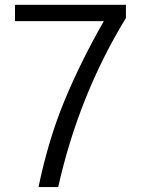

<svg xmlns="http://www.w3.org/2000/svg" viewBox="-20 -751 596 781"><path d="M41 -665V-731.4H492.2V-677.7Q299.8 -362.3 216.8 9.8H136.7Q176.8 -183.6 242.7 -342.3Q308.6 -501 402.3 -665Z"/></svg>

Font: Gothic A1
Style: Regular
Weight: 400
Designer: HanYang I&C Co.,Ltd.
Foundry: HanYang I&C Co.,Ltd.
Version: Version 2.50